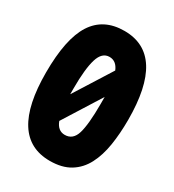

<svg xmlns="http://www.w3.org/2000/svg" viewBox="-178 -828 855 941"><g transform="rotate(30 250.0 -357.5)"><path d="M249 10Q17 10 17 -356Q17 -547 74 -636Q131 -725 249 -725Q482 -725 482 -356Q482 -279 471.5 -212.5Q461 -146 435 -96Q409 -46 363.5 -18Q318 10 249 10ZM173 -356Q173 -338 173 -323L306 -534Q288 -578 249 -578Q207 -578 190 -522.5Q173 -467 173 -356ZM249 -137Q295 -137 310.5 -189Q326 -241 326 -356Q326 -378 326 -396L192 -183Q209 -137 249 -137Z"/></g></svg>

Font: Noto Sans Mono ExtraCondensed Black
Style: Regular
Weight: 900
Width: 2
Designer: Monotype Design Team
Foundry: Monotype Imaging Inc.
Version: Version 2.014